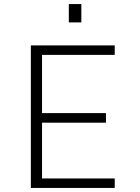

<svg xmlns="http://www.w3.org/2000/svg" viewBox="-20 -923 690 943"><path d="M131.5 0V-700H543.5V-653.5H186.5V-367.5H500.5V-320.5H186.5V-46.5H543.5V0ZM318 -903H379.5V-813H318Z"/></svg>

Font: Trispace Thin ExtraLight
Style: Regular
Weight: 250
Version: Version 1.210